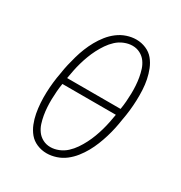

<svg xmlns="http://www.w3.org/2000/svg" viewBox="-175 -870 950 1005"><g transform="rotate(30 300.0 -367.5)"><path d="M249 8Q218 8 190 -4Q162 -16 144 -38Q126 -60 115 -87.5Q104 -115 98.5 -144.5Q93 -174 91 -205Q89 -236 90 -267Q91 -298 94.5 -329.5Q98 -361 104 -392Q108 -420 114.5 -448Q121 -476 129 -504Q137 -532 148 -559.5Q159 -587 173.5 -613Q188 -639 207 -663Q226 -687 250.5 -705.5Q275 -724 303.5 -733.5Q332 -743 360 -743Q391 -743 419 -731Q447 -719 465 -697Q483 -675 494 -647.5Q505 -620 511 -590.5Q517 -561 518.5 -530Q520 -499 519 -468Q518 -437 514.5 -405.5Q511 -374 505 -343Q501 -315 495 -287Q489 -259 480.5 -231Q472 -203 461 -175.5Q450 -148 435.5 -122Q421 -96 402 -72Q383 -48 359 -29.5Q335 -11 306 -1.5Q277 8 249 8ZM146 -387H469Q473 -411 475 -435.5Q477 -460 477.5 -484Q478 -508 476.5 -532Q475 -556 471 -579Q467 -602 460 -624Q453 -646 439.5 -664.5Q426 -683 405 -694Q384 -705 359 -705Q335 -705 310 -695Q285 -685 265.5 -667Q246 -649 231 -627Q216 -605 204 -581.5Q192 -558 183 -534Q174 -510 167 -485.5Q160 -461 155 -436Q150 -411 146 -387ZM250 -30Q274 -30 299 -40Q324 -50 343.5 -68Q363 -86 378 -108Q393 -130 405 -153.5Q417 -177 426 -201Q435 -225 442 -249.5Q449 -274 454 -299Q459 -324 463 -348H140Q136 -324 134 -299.5Q132 -275 131.5 -251Q131 -227 132.5 -203Q134 -179 138 -156Q142 -133 149 -111Q156 -89 169.5 -70.5Q183 -52 204 -41Q225 -30 250 -30Z"/></g></svg>

Font: Iosevka Aile XLt Obl
Style: Regular
Weight: 200
Italic angle: -9°
Designer: Belleve Invis
Foundry: Belleve Invis
Version: Version 31.1.0; ttfautohint (v1.8.4)